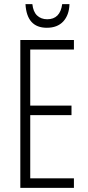

<svg xmlns="http://www.w3.org/2000/svg" viewBox="-20 -907 425 927"><path d="M315.4 -887.2Q314 -834.5 285.2 -803.2Q256.8 -772.9 206.1 -772.9Q109.4 -772.9 103 -887.2H136.2Q140.1 -850.6 158.7 -832.5Q178.2 -814 208 -814Q270.5 -814 280.3 -887.2ZM336.9 0H78.1V-713.9H336.9V-668H126V-397H325.2V-351.1H126V-45.9H336.9Z"/></svg>

Font: Germano
Style: Regular
Weight: 300
Width: 3
Foundry: Ascender Corporation
Version: Version 1.10; ttfautohint (v1.5)